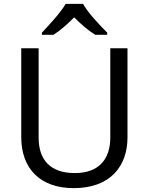

<svg xmlns="http://www.w3.org/2000/svg" viewBox="-20 -1030 771 994"><path d="M410 -1010H320C294 -965 234 -900 197 -861V-850H257C292 -872 328 -904 364 -940C400 -904 438 -871 473 -850H535V-861C497 -899 434 -965 410 -1010ZM640 -318V-780H551V-318C551 -210 496 -134 367 -134C242 -134 180 -201 180 -317V-780H90V-320C90 -161 184 -56 362 -56C551 -56 640 -170 640 -318Z"/></svg>

Font: Noto Sans Malayalam UI
Style: Regular
Weight: 400
Designer: Jelle Bosma - Monotype Design Team
Foundry: Monotype Imaging Inc.
Version: Version 2.104